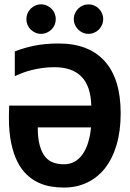

<svg xmlns="http://www.w3.org/2000/svg" viewBox="-20 -845 590 874"><path d="M47.4 -610.8Q90.3 -627.9 138.7 -637.5Q187 -647 247.1 -647Q384.3 -647 456.8 -566.4Q529.3 -485.8 529.3 -329.1Q529.3 -248.5 510.7 -185.8Q492.2 -123 458.3 -79.8Q424.3 -36.6 376.7 -13.9Q329.1 8.8 271 8.8Q241.7 8.8 211.7 3.9Q181.6 -1 153.8 -14.2Q126 -27.3 101.8 -50Q77.6 -72.8 59.6 -108.2Q41.5 -143.6 31 -193.4Q20.5 -243.2 20.5 -310.5Q20.5 -336.4 22 -364.3H395.5Q393.1 -453.1 350.8 -496.1Q308.6 -539.1 228 -539.1Q198.2 -539.1 172.4 -535.4Q146.5 -531.7 124 -526.1Q101.6 -520.5 82.5 -513.2Q63.5 -505.9 47.4 -498.5ZM271 -97.2Q298.3 -97.2 319.6 -109.1Q340.8 -121.1 356.2 -143.1Q371.6 -165 381.1 -196Q390.6 -227.1 394.5 -265.1H151.9Q151.9 -213.9 161.4 -181.2Q170.9 -148.4 187 -129.9Q203.1 -111.3 224.9 -104.2Q246.6 -97.2 271 -97.2ZM233.9 -757.8Q233.9 -744.1 228.8 -731.9Q223.6 -719.7 214.4 -710.7Q205.1 -701.7 192.9 -696.3Q180.7 -690.9 167 -690.9Q152.8 -690.9 140.9 -696.3Q128.9 -701.7 119.6 -710.7Q110.4 -719.7 105.2 -731.9Q100.1 -744.1 100.1 -757.8Q100.1 -771.5 105.2 -783.9Q110.4 -796.4 119.6 -805.4Q128.9 -814.5 140.9 -819.8Q152.8 -825.2 167 -825.2Q180.7 -825.2 192.9 -819.8Q205.1 -814.5 214.4 -805.4Q223.6 -796.4 228.8 -783.9Q233.9 -771.5 233.9 -757.8ZM449.7 -757.8Q449.7 -744.1 444.3 -731.9Q439 -719.7 430.2 -710.7Q421.4 -701.7 408.9 -696.3Q396.5 -690.9 382.8 -690.9Q369.1 -690.9 356.9 -696.3Q344.7 -701.7 335.7 -710.7Q326.7 -719.7 321.3 -731.9Q315.9 -744.1 315.9 -757.8Q315.9 -771.5 321.3 -783.9Q326.7 -796.4 335.7 -805.4Q344.7 -814.5 356.9 -819.8Q369.1 -825.2 382.8 -825.2Q396.5 -825.2 408.9 -819.8Q421.4 -814.5 430.2 -805.4Q439 -796.4 444.3 -783.9Q449.7 -771.5 449.7 -757.8ZM0 -638.2Z"/></svg>

Font: Code New Roman
Style: Bold
Weight: 700
Monospace: yes
Designer: Sam Radian
Foundry: Code New Roman
Version: Version 1.508 October 19, 2014